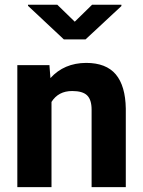

<svg xmlns="http://www.w3.org/2000/svg" viewBox="-20 -770 590 790"><path d="M183.6 -502V-499L187.5 -448.7Q243.7 -510.7 334.5 -511.2Q416.5 -511.2 456.5 -463.9Q496.1 -416.5 497.6 -323.2V-3.4V0H494.1H359.9H356.9V-3.4V-318.8Q356.9 -359.4 338.6 -377.4Q320.3 -395.5 276.9 -395.5Q220.2 -395.5 191.9 -350.6V-3.4V0H188.5H54.2H51.3V-3.4V-498.5V-502H54.2H180.7ZM287.6 -680.7 358.9 -750.5H479.5V-745.1L332 -607.9H242.7L95.2 -746.1V-750.5H215.8Z"/></svg>

Font: MAUL Bold
Style: Bold
Weight: 700
Designer: MAUL
Version: Version 1.0; 2020; ttfautohint (v1.8.3)